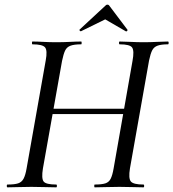

<svg xmlns="http://www.w3.org/2000/svg" viewBox="-20 -803 743 823"><path d="M12 0Q9 0 9 -6Q9 -12 12 -12Q42 -12 57.5 -17Q73 -22 81 -37Q89 -52 94 -81L176 -544Q184 -587 173 -600Q162 -613 119 -613Q117 -613 117 -619Q117 -625 119 -625Q140 -625 166 -623.5Q192 -622 221 -622Q252 -622 279.5 -623.5Q307 -625 328 -625Q330 -625 330 -619Q330 -613 328 -613Q298 -613 282 -607Q266 -601 259 -586Q252 -571 246 -542L164 -81Q157 -38 167 -25Q177 -12 221 -12Q224 -12 224 -6Q224 0 221 0Q200 0 172.5 -1Q145 -2 114 -2Q85 -2 58.5 -1Q32 0 12 0ZM162 -314 166 -337H548L546 -314ZM386 0Q384 0 384 -6Q384 -12 386 -12Q416 -12 431.5 -17Q447 -22 454.5 -37Q462 -52 467 -81L548 -542Q556 -585 546.5 -599Q537 -613 493 -613Q490 -613 490 -619Q490 -625 493 -625Q513 -625 540 -623.5Q567 -622 596 -622Q625 -622 652.5 -623.5Q680 -625 700 -625Q703 -625 703 -619Q703 -613 700 -613Q672 -613 656 -607.5Q640 -602 632.5 -587.5Q625 -573 619 -544L537 -81Q530 -38 541 -25Q552 -12 595 -12Q598 -12 598 -6Q598 0 595 0Q576 0 549 -1Q522 -2 492 -2Q462 -2 434.5 -1Q407 0 386 0ZM327 -669Q326 -668 322.5 -671Q319 -674 321 -676L431 -778Q435 -783 440.5 -783Q446 -783 449 -778L526 -676Q528 -674 525 -670.5Q522 -667 519 -669L431 -720Z"/></svg>

Font: Cormorant Garamond Light Medium
Style: Italic
Weight: 500
Italic angle: -10°
Version: Version 4.001